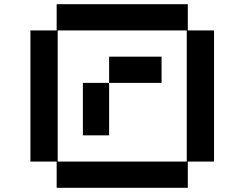

<svg xmlns="http://www.w3.org/2000/svg" viewBox="-20 -770 1165 915"><path d="M250 125V0H125V-625H250V-750H875V-625H1000V0H875V125ZM255 0H870V-625H255ZM375 -125V-375H500V-500H750V-375H500V-125Z"/></svg>

Font: Silkscreen
Style: Regular
Weight: 400
Designer: Jason Kottke
Foundry: Jason Kottke
Version: Version 1.001; ttfautohint (v1.8.4.7-5d5b)